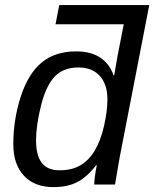

<svg xmlns="http://www.w3.org/2000/svg" viewBox="-20 -745 623 775"><path d="M195.8 10.3Q119.1 10.3 76.4 -35.9Q33.7 -82 33.7 -162.6Q33.7 -261.7 63.7 -354.7Q93.8 -447.8 148.2 -492.7Q202.6 -537.6 287.1 -537.6Q347.2 -537.6 385 -512.2Q422.9 -486.8 438.5 -440.9H440.9L454.6 -520L479.5 -647H204.1L219.2 -724.6H582.5L462.9 -108.9L446.8 -15.1L444.3 0H360.4Q360.4 -24.9 370.6 -78.1H368.2Q332.5 -31.7 293 -10.7Q253.4 10.3 195.8 10.3ZM221.2 -57.6Q269.5 -57.6 304 -77.4Q338.4 -97.2 362.3 -137Q386.2 -176.8 399.9 -236.6Q413.6 -296.4 413.6 -343.8Q413.6 -404.8 382.6 -438.7Q351.6 -472.7 296.4 -472.7Q235.8 -472.7 200.7 -435.8Q165.5 -398.9 145.5 -318.6Q125.5 -238.3 125.5 -178.2Q125.5 -118.2 148.4 -87.9Q171.4 -57.6 221.2 -57.6Z"/></svg>

Font: Liberation Sans
Style: Italic
Weight: 400
Italic angle: -12°
Designer: Steve Matteson
Foundry: Ascender Corporation
Version: Version 2.1.5